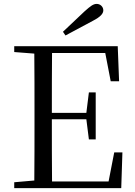

<svg xmlns="http://www.w3.org/2000/svg" viewBox="-20 -965 692 985"><path d="M303 -802 316 -783C363 -808 410 -833 456 -858C497 -879 510 -896 510 -912C510 -930 495 -945 476 -945C459 -945 444 -934 413 -906C379 -874 341 -838 303 -802ZM548 -548H591L584 -728H53V-698L156 -690C157 -591 157 -491 157 -391V-337C157 -236 157 -137 156 -39L53 -30V0H602L608 -183H566L537 -34H247C246 -133 246 -235 246 -353H423L436 -250H471V-491H436L423 -386H246C246 -495 246 -596 247 -693H520Z"/></svg>

Font: Source Han Serif CN
Style: Regular
Weight: 400
Designer: Ryoko NISHIZUKA 西塚涼子 (kana & ideographs); Frank Grießhammer (Latin, Greek & Cyrillic); Wenlong ZHANG 张文龙 (bopomofo); San
Foundry: Adobe
Version: Version 2.003;hotconv 1.1.1;makeotfexe 2.6.0